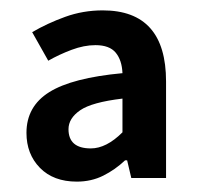

<svg xmlns="http://www.w3.org/2000/svg" viewBox="-20 -713 381 370"><path d="M128 -363Q83 -363 57 -389.5Q31 -416 31 -457Q31 -508 75 -535.5Q119 -563 216 -572Q215 -597 203 -611.5Q191 -626 164 -626Q142 -626 118 -617Q94 -608 73 -596L42 -651Q71 -668 105.5 -680.5Q140 -693 178 -693Q300 -693 300 -556V-370H233L225 -404H221Q202 -386 179 -374.5Q156 -363 128 -363ZM155 -427Q185 -427 216 -458V-523Q157 -516 134.5 -500.5Q112 -485 112 -464Q112 -427 155 -427Z"/></svg>

Font: Narnoor SemiBold
Style: Regular
Weight: 600
Designer: S. Sridhar Murthy
Foundry: SIL International
Version: Version 3.000